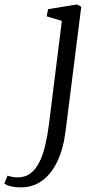

<svg xmlns="http://www.w3.org/2000/svg" viewBox="-142 -586 447 860"><path d="M152 -1Q142 80.5 114.8 137.2Q87.5 194 46 223.8Q4.5 253.5 -49.5 253.5Q-73 253.5 -93.5 248.5Q-114 243.5 -122.5 235.5L-108 200.5Q-101 203.5 -88 206Q-75 208.5 -63 208.5Q-28.5 208.5 -4.5 189.8Q19.5 171 35.5 138Q51.5 105 61.2 62.2Q71 19.5 77 -28L135 -492.5L67 -513L73.5 -545L202.5 -566L222 -556Z"/></svg>

Font: Merriweather Light 18pt Light
Style: Italic
Weight: 300
Italic angle: -7.8°
Version: Version 2.101